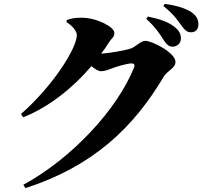

<svg xmlns="http://www.w3.org/2000/svg" viewBox="-20 -888 1040 987"><path d="M822 -681C837 -658 850 -648 867 -648C892 -648 910 -667 910 -690C910 -709 904 -726 884 -744C850 -775 798 -791 740 -803L732 -791C781 -747 804 -709 822 -681ZM911 -759C929 -734 941 -722 962 -722C986 -722 1000 -738 1000 -762C1000 -786 991 -806 966 -824C936 -845 887 -860 827 -868L820 -857C876 -812 895 -781 911 -759ZM100 62 111 79C461 -34 668 -235 821 -493C840 -525 882 -537 882 -570C882 -618 760 -678 728 -678C703 -678 680 -650 656 -640C632 -630 537 -614 500 -612C514 -630 527 -649 538 -667C555 -694 568 -696 568 -719C568 -749 479 -797 398 -797C361 -797 343 -792 323 -785L322 -774C353 -755 375 -728 375 -708C375 -640 252 -446 88 -302L99 -285C234 -338 358 -440 450 -548C469 -533 486 -522 497 -522C519 -522 533 -528 554 -536C579 -546 635 -562 656 -562C669 -562 675 -556 669 -541C583 -326 352 -76 100 62Z"/></svg>

Font: Noto Serif CJK HK Black
Style: Regular
Weight: 900
Designer: Ryoko NISHIZUKA 西塚涼子 (kana & ideographs); Frank Grießhammer (Latin, Greek & Cyrillic); Wenlong ZHANG 张文龙 (bopomofo); San
Foundry: Adobe
Version: Version 2.001;hotconv 1.1.0;makeotfexe 2.6.0